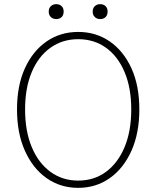

<svg xmlns="http://www.w3.org/2000/svg" viewBox="-20 -893 754 926"><path d="M357 13Q271 13 204.5 -34Q138 -81 100 -166Q62 -251 62 -365Q62 -480 100 -563.5Q138 -647 204.5 -693Q271 -739 357 -739Q443 -739 509.5 -693Q576 -647 614 -563.5Q652 -480 652 -365Q652 -251 614 -166Q576 -81 509.5 -34Q443 13 357 13ZM357 -22Q434 -22 491.5 -64.5Q549 -107 581 -184Q613 -261 613 -365Q613 -469 581 -545Q549 -621 491.5 -662.5Q434 -704 357 -704Q281 -704 223 -662.5Q165 -621 133 -545Q101 -469 101 -365Q101 -261 133 -184Q165 -107 223 -64.5Q281 -22 357 -22ZM251 -801Q236 -801 225.5 -810.5Q215 -820 215 -837Q215 -854 225.5 -863.5Q236 -873 251 -873Q267 -873 277 -863.5Q287 -854 287 -837Q287 -820 277 -810.5Q267 -801 251 -801ZM463 -801Q448 -801 437.5 -810.5Q427 -820 427 -837Q427 -854 437.5 -863.5Q448 -873 463 -873Q479 -873 489 -863.5Q499 -854 499 -837Q499 -820 489 -810.5Q479 -801 463 -801Z"/></svg>

Font: Noto Sans TC Thin Thin
Style: Regular
Weight: 250
Version: Version 2.004-H2;hotconv 1.0.118;makeotfexe 2.5.65603